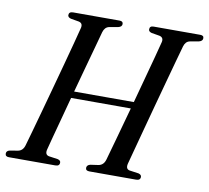

<svg xmlns="http://www.w3.org/2000/svg" viewBox="-82 -787 951 874"><g transform="rotate(10 393.5 -350.0)"><path d="M179 -65.5Q172.5 -40.5 192 -36L234 -30Q248 -26 247.5 -16Q247.5 0 228 0H13.5Q-3.5 0 -3.5 -14Q-3.5 -27 12 -30.5L48.5 -36.5Q71.5 -40.5 79 -66.5Q86 -90 98 -133.5Q110 -177 125.5 -232.5Q141 -288 157.2 -348Q173.5 -408 188.8 -464.2Q204 -520.5 216 -566Q228 -611.5 234.5 -637.5Q239 -659 219.5 -663.5L182 -670Q167.5 -674 167.5 -684.5Q168 -700 187 -700H401.5Q418 -700 418 -687Q418 -674 401 -670L359 -662.5Q340 -658 333 -634.5Q326 -608.5 313.5 -563.2Q301 -518 285.5 -461.5Q270 -405 254 -346H530Q546 -405.5 561.5 -462.5Q577 -519.5 589.2 -565.2Q601.5 -611 608 -637.5Q612.5 -658.5 593 -663.5L555 -670Q540.5 -674 541 -684.5Q541 -700 559 -700H775Q791.5 -700 791 -686.5Q791 -674 774 -669.5L732.5 -662Q713.5 -658 706.5 -634.5Q699 -608.5 686.5 -562.8Q674 -517 658.5 -460.5Q643 -404 626.8 -344Q610.5 -284 595.8 -228.8Q581 -173.5 569.5 -130.5Q558 -87.5 552 -65Q546 -40 565 -36L607.5 -30Q621 -26 621 -16Q621 0 601.5 0H385.5Q368 0 368 -13.5Q368.5 -26.5 384 -30.5L422 -36Q445 -40.5 452.5 -66.5Q461.5 -98 480.5 -166.5Q499.5 -235 521.5 -315H245.5Q231 -261 217.8 -211.5Q204.5 -162 194.2 -123.8Q184 -85.5 179 -65.5Z"/></g></svg>

Font: Fraunces 144pt Soft
Style: Italic
Weight: 400
Italic angle: -16°
Version: Version 1.000;[b76b70a41]